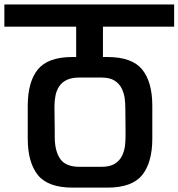

<svg xmlns="http://www.w3.org/2000/svg" viewBox="-56 -861 817 879"><path d="M308 -506Q272.3 -506 249.8 -495.2Q227.3 -484.3 214.8 -465.3Q202.3 -446.3 197.8 -422.3Q193.3 -398.3 193.3 -373Q193.3 -351.7 193.8 -326.5Q194.3 -301.3 194.5 -276.2Q194.7 -251 194.7 -227.7Q196 -166 221 -131.7Q246 -97.3 308.7 -97.3Q333.3 -97.3 358.3 -97.3Q383.3 -97.3 408 -97.3Q448.3 -97.3 470.7 -112Q493 -126.7 503.3 -149Q513.7 -171.3 516.2 -194Q518.7 -216.7 518.7 -233Q518.7 -254.3 518.7 -277.8Q518.7 -301.3 518.2 -325.2Q517.7 -349 517.7 -370.3Q517.7 -387 515 -409.7Q512.3 -432.3 501.8 -454.7Q491.3 -477 469.2 -491.5Q447 -506 408.3 -506ZM71 -227Q71 -264 71 -301.5Q71 -339 71 -376Q71 -486 117.2 -543Q163.3 -600 275.7 -600H292.7Q292.7 -614 292.7 -635.3Q292.7 -656.7 292.7 -678.8Q292.7 -701 292.7 -717.7Q292.7 -734.3 292.7 -739Q266.7 -739 222.2 -739Q177.7 -739 128.3 -739Q79 -739 34.5 -739Q-10 -739 -36 -739Q-36 -764.3 -36 -777.7Q-36 -791 -36 -799.2Q-36 -807.3 -36 -816Q-36 -824.7 -36 -840.7Q52 -840.7 151.2 -840.7Q250.3 -840.7 352.7 -840.7Q455 -840.7 554.2 -840.7Q653.3 -840.7 741.3 -840.7Q741.3 -824.7 741.3 -816Q741.3 -807.3 741.3 -799.2Q741.3 -791 741.3 -777.7Q741.3 -764.3 741.3 -739Q658 -739 578.3 -739Q498.7 -739 415.3 -739V-600H435.3Q548.3 -600 594.8 -543Q641.3 -486 641.3 -376Q641.3 -339 641.3 -301.5Q641.3 -264 641.3 -227Q641.3 -117 594.8 -59.5Q548.3 -2 435.3 -2Q406.3 -2 381.3 -2Q356.3 -2 331.3 -2Q306.3 -2 277.3 -2Q164 -2 117.5 -59.5Q71 -117 71 -227Z"/></svg>

Font: Matangi Light
Style: Regular
Weight: 300
Designer: Prashant Pant
Foundry: The Graphic Ant
Version: Version 3.002